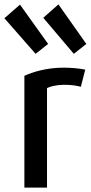

<svg xmlns="http://www.w3.org/2000/svg" viewBox="-29 -850 413 874"><path d="M62 -829 190 -650 133 -605 -9 -767ZM307 -605 168 -769 237 -830 364 -650ZM359 -533 339 -455C313 -462 291 -464 259 -464C224 -463 198 -456 185 -449V4H82V-505C123 -523 183 -542 261 -542C292 -542 330 -539 359 -533Z"/></svg>

Font: Repo Medium
Style: Regular
Weight: 500
Designer: Stefan Peev
Foundry: Context Ltd
Version: Version 1.502